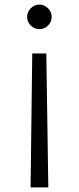

<svg xmlns="http://www.w3.org/2000/svg" viewBox="-20 -520 345 840"><path d="M98.6 -446.3Q98.6 -467.8 114.7 -483.9Q130.9 -500 152.3 -500Q173.8 -500 189.9 -483.9Q206.1 -467.8 206.1 -446.3Q206.1 -424.3 190.2 -408.4Q174.3 -392.6 152.3 -392.6Q130.4 -392.6 114.5 -408.4Q98.6 -424.3 98.6 -446.3ZM113.8 299.8 121.1 -286.1H182.6L191.4 299.8Z"/></svg>

Font: Now
Style: Regular
Weight: 400
Designer: Alfredo Marco Pradil
Foundry: Alfredo Marco Pradil
Version: Version 1.002;PS 001.002;hotconv 1.0.88;makeotf.lib2.5.64775